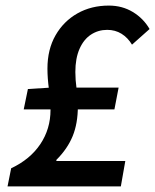

<svg xmlns="http://www.w3.org/2000/svg" viewBox="-20 -668 556 688"><path d="M7 0 20 -65Q88 -97 124.5 -151.5Q161 -206 161 -274Q161 -307 155.5 -347.5Q150 -388 150 -422Q150 -491 179 -541.5Q208 -592 257.5 -620Q307 -648 370 -648Q418 -648 456 -625Q494 -602 516 -564L453 -508Q438 -533 415.5 -547Q393 -561 364 -561Q332 -561 306 -544Q280 -527 265 -493Q250 -459 250 -410Q250 -382 254.5 -349Q259 -316 259 -287Q259 -226 240.5 -180.5Q222 -135 182 -95V-91H429L413 0ZM65 -276 80 -349 160 -354H405L390 -276Z"/></svg>

Font: Source Sans 3 ExtraLight SemiBold
Style: Italic
Weight: 600
Italic angle: -11°
Version: Version 3.052;hotconv 1.1.0;makeotfexe 2.6.0